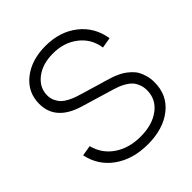

<svg xmlns="http://www.w3.org/2000/svg" viewBox="-205 -866 1013 1013"><g transform="rotate(-45 301.0 -360.0)"><path d="M314.5 15.1Q203.1 15.1 127 -39.1Q50.8 -93.3 31.7 -186L90.3 -195.8Q108.9 -123.5 169.4 -82.3Q230 -41 315.9 -41Q403.8 -41 458.5 -82Q513.2 -123 513.2 -190.4Q513.2 -214.8 504.9 -235.4Q496.6 -255.9 484.9 -268.6Q473.1 -281.2 455.1 -291.7Q437 -302.2 423.6 -307.6Q410.2 -313 392.1 -318.4L210.9 -372.6Q59.6 -417 59.6 -541.5Q59.6 -627.9 127 -681.4Q194.3 -734.9 300.3 -734.9Q406.7 -734.4 479.2 -677.5Q551.8 -620.6 567.4 -524.4L507.8 -514.2Q497.1 -588.4 439.5 -633.5Q381.8 -678.7 299.8 -678.7Q221.7 -679.2 171.4 -640.6Q121.1 -602.1 121.1 -543.5Q121.1 -520.5 130.1 -501.7Q139.2 -482.9 151.6 -470.7Q164.1 -458.5 184.3 -448Q204.6 -437.5 219.7 -432.1Q234.9 -426.8 256.8 -420.4L401.9 -377.4Q418 -372.6 429 -369.1Q439.9 -365.7 459.2 -357.2Q478.5 -348.6 491.9 -339.8Q505.4 -331.1 521.5 -316.4Q537.6 -301.8 547.4 -284.9Q557.1 -268.1 564 -244.1Q570.8 -220.2 570.8 -192.4Q570.8 -96.7 500 -40.8Q429.2 15.1 314.5 15.1Z"/></g></svg>

Font: Manrope Light
Style: Regular
Weight: 300
Designer: Mikhail Sharanda
Foundry: Mikhail Sharanda
Version: Version 4.505;FEAKit 1.0